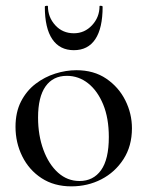

<svg xmlns="http://www.w3.org/2000/svg" viewBox="-20 -648 522 681"><path d="M233 13Q172 13 127.5 -16Q83 -45 59 -93.5Q35 -142 35 -198Q35 -250 54.5 -288Q74 -326 106 -350.5Q138 -375 176 -387Q214 -399 251 -399Q313 -399 357 -369Q401 -339 424.5 -292Q448 -245 448 -193Q448 -130 418 -83.5Q388 -37 339.5 -12Q291 13 233 13ZM262 -6Q311 -6 338.5 -44.5Q366 -83 366 -162Q366 -229 346 -277.5Q326 -326 292.5 -352.5Q259 -379 217 -379Q168 -379 141.5 -341.5Q115 -304 115 -231Q115 -168 134 -116.5Q153 -65 186 -35.5Q219 -6 262 -6ZM139 -624Q139 -627 144.5 -627.5Q150 -628 150 -626Q150 -587 176 -558.5Q202 -530 242 -530Q280 -530 306.5 -558.5Q333 -587 333 -626Q333 -628 338.5 -627.5Q344 -627 344 -624Q344 -548 318 -509Q292 -470 242 -470Q192 -470 165.5 -509Q139 -548 139 -624Z"/></svg>

Font: Cormorant Light Medium
Style: Regular
Weight: 500
Version: Version 4.000